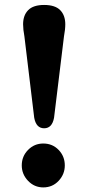

<svg xmlns="http://www.w3.org/2000/svg" viewBox="-20 -764 362 794"><path d="M162.5 -743.5Q208 -743.5 229 -722Q250 -700.5 250 -663.5Q250 -642.5 244.5 -613L203.5 -277Q195.5 -233.5 162.5 -233.5Q129.5 -233.5 121.5 -277L81 -613Q75.5 -642.5 75.5 -663.5Q75.5 -700.5 96.5 -722Q117.5 -743.5 162.5 -743.5ZM159 11Q122 11 96 -16.2Q70 -43.5 70 -80Q70 -117.5 96 -144Q122 -170.5 159 -170.5Q197 -170.5 222.5 -144Q248 -117.5 248 -80Q248 -43.5 222.5 -16.2Q197 11 159 11Z"/></svg>

Font: Fraunces 9pt SuperSoft SemiBold
Style: Regular
Weight: 600
Version: Version 1.000;[0bf87f6ff]